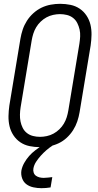

<svg xmlns="http://www.w3.org/2000/svg" viewBox="-20 -763 515 1006"><path d="M189 8Q161 8 134.5 2.5Q108 -3 86.5 -17.5Q65 -32 50.5 -54Q36 -76 30 -101.5Q24 -127 24.5 -154.5Q25 -182 29 -210L87 -560Q91 -584 99 -608Q107 -632 121 -654Q135 -676 155 -694Q175 -712 198 -723Q221 -734 246 -738.5Q271 -743 295 -743Q323 -743 349.5 -737.5Q376 -732 397.5 -717.5Q419 -703 433.5 -681Q448 -659 454 -633.5Q460 -608 459.5 -580.5Q459 -553 455 -525L397 -175Q393 -151 385 -127Q377 -103 363 -81Q349 -59 329.5 -41Q310 -23 286.5 -12Q263 -1 238 3.5Q213 8 189 8ZM190 -46Q207 -46 225.5 -50Q244 -54 260.5 -63Q277 -72 291 -85.5Q305 -99 314.5 -115Q324 -131 329.5 -148.5Q335 -166 338 -184L396 -534Q399 -553 400 -572Q401 -591 397 -608.5Q393 -626 385 -642Q377 -658 363 -669Q349 -680 331 -684.5Q313 -689 294 -689Q277 -689 258.5 -685Q240 -681 223.5 -672Q207 -663 193 -649.5Q179 -636 169.5 -620Q160 -604 154.5 -586.5Q149 -569 146 -551L88 -201Q85 -182 84.5 -163Q84 -144 87.5 -126.5Q91 -109 99 -93Q107 -77 121 -66Q135 -55 153 -50.5Q171 -46 190 -46ZM197 223Q176 223 155 218.5Q134 214 118.5 202.5Q103 191 96 171.5Q89 152 92 131Q96 110 107 90.5Q118 71 132.5 54.5Q147 38 165.5 24Q184 10 203 -2L214 -8H256L255 0Q238 11 223 24Q208 37 194 52.5Q180 68 169 85Q158 102 155 120Q153 131 156.5 141.5Q160 152 168.5 158Q177 164 187.5 166.5Q198 169 209 169Q220 169 231.5 167.5Q243 166 254 165L245 219Q233 221 221 222Q209 223 197 223Z"/></svg>

Font: Iosevka QP Light
Style: Italic
Weight: 300
Italic angle: -9°
Designer: Belleve Invis
Foundry: Belleve Invis
Version: Version 20.0.0; ttfautohint (v1.8.4)